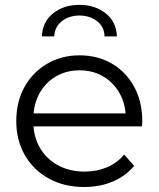

<svg xmlns="http://www.w3.org/2000/svg" viewBox="-20 -755 644 780"><path d="M322.2 4.7Q240.4 4.7 178.2 -29.7Q115.9 -64 81 -124.6Q46.1 -185.3 46.1 -263Q46.1 -341.1 79.3 -401.3Q112.6 -461.5 171.1 -495.8Q229.5 -530.2 303.2 -530.2Q376.9 -530.2 434.5 -496.6Q492.1 -462.9 525 -402.7Q557.9 -342.4 557.9 -262.9Q557.9 -258.5 557.6 -252.7Q557.4 -246.8 556.8 -241.4H100.1V-294.4H519.2L490.8 -273.2Q491.3 -329.9 466.9 -374.2Q442.4 -418.6 400.3 -443.9Q358.1 -469.3 303.2 -469.3Q248.7 -469.3 206.1 -443.9Q163.4 -418.6 139.5 -374Q115.5 -329.3 115.5 -271.5V-259.6Q115.5 -200.5 142 -154.8Q168.4 -109.2 215.6 -83.5Q262.8 -57.9 323.9 -57.9Q372.5 -57.9 413.9 -75.1Q455.3 -92.3 484.6 -127.2L524.7 -80.9Q489.5 -38.9 437.3 -17.1Q385 4.7 322.2 4.7ZM150.1 -607Q152.7 -666.8 196.1 -701Q239.4 -735.3 302.5 -735.3Q365.6 -735.3 409.2 -701Q452.8 -666.8 454.9 -607H404.7Q403.7 -646.5 374.1 -669.2Q344.4 -691.9 302.5 -691.9Q261 -691.9 231.6 -669.2Q202.3 -646.5 200.3 -607Z"/></svg>

Font: Montserrat Thin
Style: Regular
Weight: 100
Designer: Julieta Ulanovsky
Foundry: Julieta Ulanovsky
Version: Version 9.000